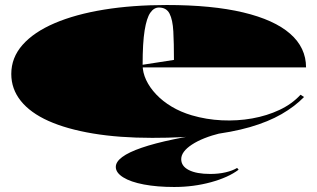

<svg xmlns="http://www.w3.org/2000/svg" viewBox="-20 -535 1266 766"><path d="M645 -515Q826 -515 950 -485.5Q1074 -456 1137.5 -400.5Q1201 -345 1201 -266H545V-276L674 -296Q674 -363 671.5 -409.5Q669 -456 656.5 -480.5Q644 -505 614 -505Q594 -505 579.5 -484Q565 -463 557 -413.5Q549 -364 549 -276Q549 -246 563 -216Q577 -186 603 -158.5Q629 -131 665 -109.5Q701 -88 745 -75Q803 -58 865 -55Q927 -52 986 -62.5Q1045 -73 1095 -96.5Q1145 -120 1179 -157L1193 -148Q1156 -110 1103 -79.5Q1050 -49 977.5 -28Q905 -7 808.5 4Q712 15 587 15Q455 15 350.5 -2.5Q246 -20 173.5 -52.5Q101 -85 63 -132.5Q25 -180 25 -240Q25 -305 70 -356Q115 -407 198 -442.5Q281 -478 394.5 -496.5Q508 -515 645 -515ZM861 -4Q788 14 745.5 42Q703 70 703 100Q703 128 733.5 143.5Q764 159 819 159Q852 159 880 152.5Q908 146 926 135L932 142Q891 173 821.5 192Q752 211 675 211Q607 211 554 201Q501 191 471.5 172.5Q442 154 442 131Q442 90 545 54.5Q648 19 854 -10Z"/></svg>

Font: Kalnia Expanded
Style: Bold
Weight: 700
Width: 7
Designer: Frida Medrano
Foundry: Frida Medrano
Version: Version 1.105